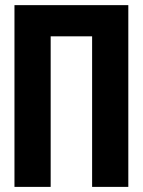

<svg xmlns="http://www.w3.org/2000/svg" viewBox="-20 -731 559 751"><path d="M36.6 0H178.2V-588.9H340.3V0H481.9V-710.9H36.6Z"/></svg>

Font: Roboto Flex Super Cond Bold
Style: Regular
Weight: 700
Width: 3
Designer: Berlow after Robertson
Foundry: Google
Version: Version 3.000